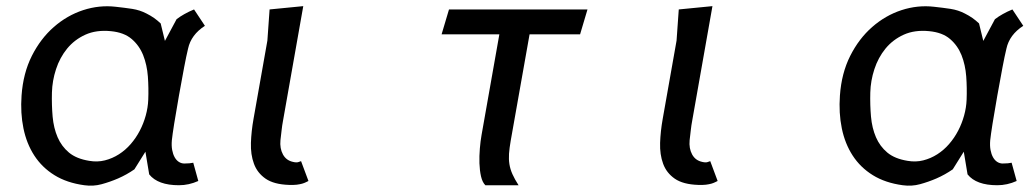

<svg xmlns="http://www.w3.org/2000/svg" viewBox="-20 -580 3290 610"><path d="M631 -498Q587 -469.5 577.5 -425.5Q572 -403 565 -366Q558 -329 548.5 -276Q529.5 -168.5 526 -134.5Q524.5 -117 527 -103.5Q529.5 -90 535 -80.2Q540.5 -70.5 548.5 -65.5Q556.5 -60.5 565.5 -60.5Q576.5 -60.5 582 -61.2Q587.5 -62 594 -63L610 -5Q580 8.5 548.5 8.5Q481.5 8.5 454 -26L442 -98L407 -42Q382.5 -25 355 -13Q329.5 -2 303 5.2Q276.5 12.5 248 8.5Q192.5 1 153 -23.5Q113.5 -48 89 -85.8Q64.5 -123.5 54.5 -172.2Q44.5 -221 48.5 -276.5Q53.5 -347.5 81.2 -402.5Q109 -457.5 151 -494.2Q193 -531 244.2 -547.8Q295.5 -564.5 347.5 -558.5Q375.5 -555.5 400 -551.8Q424.5 -548 445.5 -537Q458.5 -530.5 469.5 -522.8Q480.5 -515 490.5 -505.5L504 -450L541 -519Q552 -527.5 565.8 -535.2Q579.5 -543 596.5 -550ZM451 -263Q452.5 -300 449.8 -337Q447 -374 434.8 -404.8Q422.5 -435.5 398.2 -456.2Q374 -477 332 -481Q286 -485.5 251.2 -469.8Q216.5 -454 193.2 -425.5Q170 -397 158 -360.2Q146 -323.5 145 -286Q144 -246 147.2 -209.5Q150.5 -173 163 -144Q175.5 -115 199.2 -95.2Q223 -75.5 263.5 -69Q289.5 -64.5 313.2 -70.5Q337 -76.5 357.8 -89.8Q378.5 -103 395.2 -122.2Q412 -141.5 424 -164.5Q436 -187.5 443 -212.8Q450 -238 451 -263Z M829.5 -451 836.5 -550 943.5 -560.5 879 -195.5Q876.5 -182.5 874.8 -167.2Q873 -152 871 -134.5Q868.5 -108.5 879 -89.2Q889.5 -70 911.5 -65.5Q922 -63 927.8 -65Q933.5 -67 936.5 -68L960 -5Q956.5 -3.5 951.8 -1Q947 1.5 940 3.5Q933 5.5 922.8 6.8Q912.5 8 898.5 7.5Q850.5 6 824 -12.2Q797.5 -30.5 786.8 -59.8Q776 -89 777.2 -126.2Q778.5 -163.5 785.5 -202.5Z M1662.5 -471 1602.5 -132.5Q1598.5 -109.5 1597.2 -91.8Q1596 -74 1598.5 -58.2Q1601 -42.5 1608 -26.8Q1615 -11 1627.5 8.5H1522Q1512.5 -1 1508.2 -19.8Q1504 -38.5 1503.2 -61.2Q1502.5 -84 1504.5 -108Q1506.5 -132 1510 -151.5L1566.5 -471H1383L1406.5 -550H1846.5L1823 -471Z M2129.5 -451 2136.5 -550 2243.5 -560.5 2179 -195.5Q2176.5 -182.5 2174.8 -167.2Q2173 -152 2171 -134.5Q2168.5 -108.5 2179 -89.2Q2189.5 -70 2211.5 -65.5Q2222 -63 2227.8 -65Q2233.5 -67 2236.5 -68L2260 -5Q2256.5 -3.5 2251.8 -1Q2247 1.5 2240 3.5Q2233 5.5 2222.8 6.8Q2212.5 8 2198.5 7.5Q2150.5 6 2124 -12.2Q2097.5 -30.5 2086.8 -59.8Q2076 -89 2077.2 -126.2Q2078.5 -163.5 2085.5 -202.5Z M3231 -498Q3187 -469.5 3177.5 -425.5Q3172 -403 3165 -366Q3158 -329 3148.5 -276Q3129.5 -168.5 3126 -134.5Q3124.5 -117 3127 -103.5Q3129.5 -90 3135 -80.2Q3140.5 -70.5 3148.5 -65.5Q3156.5 -60.5 3165.5 -60.5Q3176.5 -60.5 3182 -61.2Q3187.5 -62 3194 -63L3210 -5Q3180 8.5 3148.5 8.5Q3081.5 8.5 3054 -26L3042 -98L3007 -42Q2982.5 -25 2955 -13Q2929.5 -2 2903 5.2Q2876.5 12.5 2848 8.5Q2792.5 1 2753 -23.5Q2713.5 -48 2689 -85.8Q2664.5 -123.5 2654.5 -172.2Q2644.5 -221 2648.5 -276.5Q2653.5 -347.5 2681.2 -402.5Q2709 -457.5 2751 -494.2Q2793 -531 2844.2 -547.8Q2895.5 -564.5 2947.5 -558.5Q2975.5 -555.5 3000 -551.8Q3024.5 -548 3045.5 -537Q3058.5 -530.5 3069.5 -522.8Q3080.5 -515 3090.5 -505.5L3104 -450L3141 -519Q3152 -527.5 3165.8 -535.2Q3179.5 -543 3196.5 -550ZM3051 -263Q3052.5 -300 3049.8 -337Q3047 -374 3034.8 -404.8Q3022.5 -435.5 2998.2 -456.2Q2974 -477 2932 -481Q2886 -485.5 2851.2 -469.8Q2816.5 -454 2793.2 -425.5Q2770 -397 2758 -360.2Q2746 -323.5 2745 -286Q2744 -246 2747.2 -209.5Q2750.5 -173 2763 -144Q2775.5 -115 2799.2 -95.2Q2823 -75.5 2863.5 -69Q2889.5 -64.5 2913.2 -70.5Q2937 -76.5 2957.8 -89.8Q2978.5 -103 2995.2 -122.2Q3012 -141.5 3024 -164.5Q3036 -187.5 3043 -212.8Q3050 -238 3051 -263Z"/></svg>

Font: B612 Mono
Style: Italic
Weight: 400
Italic angle: -10°
Version: Version 1.005